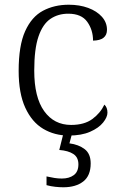

<svg xmlns="http://www.w3.org/2000/svg" viewBox="-20 -564 512 813"><path d="M271 10Q211 10 163 -18.5Q115 -47 87 -108Q59 -169 59 -264Q59 -371 86.5 -432Q114 -493 162 -518.5Q210 -544 271 -544Q317 -544 353.5 -530.5Q390 -517 411.5 -493Q433 -469 433 -438Q433 -393 374 -392Q374 -437 349.5 -471.5Q325 -506 269 -506Q226 -506 193.5 -484Q161 -462 143 -409.5Q125 -357 125 -265Q125 -152 167 -93.5Q209 -35 281 -35Q337 -35 371 -60Q405 -85 422 -121Q435 -109 435 -87Q435 -68 416.5 -45Q398 -22 361.5 -6Q325 10 271 10ZM248 229Q233 229 214 227Q195 225 177 220V183Q195 187 210.5 189.5Q226 192 242 192Q273 192 292.5 177.5Q312 163 312 132Q312 102 290.5 88Q269 74 231 71L251 -9H288L274 43Q313 48 338.5 67.5Q364 87 364 128Q364 180 332.5 204.5Q301 229 248 229Z"/></svg>

Font: Noto Serif Hentaigana Light
Style: Regular
Weight: 300
Designer: Kazuhiro Yamada
Foundry: nipponia
Version: Version 1.000; ttfautohint (v1.8.4.7-5d5b)